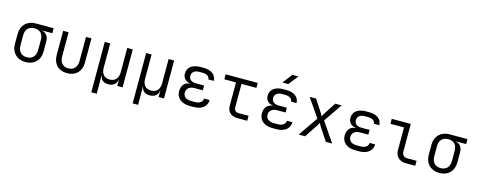

<svg xmlns="http://www.w3.org/2000/svg" viewBox="-37 -1647 6674 2689"><g transform="rotate(15 3300.0 -302.5)"><path d="M298 10C423 10 505 -72 505 -197V-345C505 -418 466 -468 402 -477V-478H557V-550H298C173 -550 90 -468 90 -345V-197C90 -72 172 10 298 10ZM298 -60C218 -60 170 -112 170 -197V-345C170 -430 218 -480 298 -480C383 -480 426 -430 426 -345V-197C426 -112 378 -60 298 -60Z M899 10C1024 10 1105 -70 1105 -198V-550H1026V-198C1026 -113 977 -60 899 -60C822 -60 774 -113 774 -198V-550H695V-198C695 -70 774 10 899 10Z M1298 180H1377V15L1375 -97H1376C1384 -31 1420 10 1498 10C1577 10 1616 -31 1625 -97H1626V0H1704V-550H1624V-197C1624 -110 1577 -59 1499 -59C1421 -59 1377 -110 1377 -197V-550H1298Z M1898 180H1977V15L1975 -97H1976C1984 -31 2020 10 2098 10C2177 10 2216 -31 2225 -97H2226V0H2304V-550H2224V-197C2224 -110 2177 -59 2099 -59C2021 -59 1977 -110 1977 -197V-550H1898Z M2736 8C2853 8 2927 -51 2927 -144H2847C2847 -95 2804 -64 2736 -64H2679C2608 -64 2564 -99 2564 -155C2564 -214 2608 -251 2678 -251H2800V-320H2680C2616 -320 2578 -352 2578 -403C2578 -455 2619 -488 2684 -488H2731C2794 -488 2834 -461 2835 -418H2914C2913 -504 2842 -558 2731 -558H2684C2569 -558 2496 -505 2496 -413C2496 -351 2539 -305 2602 -300V-296C2527 -290 2482 -234 2482 -154C2482 -55 2557 8 2679 8Z M3365 0H3511V-72H3365C3325 -72 3300 -98 3300 -140V-478H3516V-550H3051V-478H3220V-140C3220 -54 3276 0 3365 0Z M3849 -645H3933L4044 -785H3955ZM3936 8C4053 8 4127 -51 4127 -144H4047C4047 -95 4004 -64 3936 -64H3879C3808 -64 3764 -99 3764 -155C3764 -214 3808 -251 3878 -251H4000V-320H3880C3816 -320 3778 -352 3778 -403C3778 -455 3819 -488 3884 -488H3931C3994 -488 4034 -461 4035 -418H4114C4113 -504 4042 -558 3931 -558H3884C3769 -558 3696 -505 3696 -413C3696 -351 3739 -305 3802 -300V-296C3727 -290 3682 -234 3682 -154C3682 -55 3757 8 3879 8Z M4257 0H4350L4474 -188C4483 -202 4495 -223 4501 -234C4507 -223 4517 -202 4526 -188L4650 0H4743L4549 -282L4732 -550H4639L4524 -372C4515 -358 4506 -340 4501 -330C4496 -340 4486 -358 4478 -372L4362 -550H4269L4452 -283Z M5136 8C5253 8 5327 -51 5327 -144H5247C5247 -95 5204 -64 5136 -64H5079C5008 -64 4964 -99 4964 -155C4964 -214 5008 -251 5078 -251H5200V-320H5080C5016 -320 4978 -352 4978 -403C4978 -455 5019 -488 5084 -488H5131C5194 -488 5234 -461 5235 -418H5314C5313 -504 5242 -558 5131 -558H5084C4969 -558 4896 -505 4896 -413C4896 -351 4939 -305 5002 -300V-296C4927 -290 4882 -234 4882 -154C4882 -55 4957 8 5079 8Z M5811 0H5947V-72H5811C5764 -72 5735 -101 5735 -150V-550H5459V-478H5656V-150C5656 -58 5716 0 5811 0Z M6298 10C6423 10 6505 -72 6505 -197V-345C6505 -418 6466 -468 6402 -477V-478H6557V-550H6298C6173 -550 6090 -468 6090 -345V-197C6090 -72 6172 10 6298 10ZM6298 -60C6218 -60 6170 -112 6170 -197V-345C6170 -430 6218 -480 6298 -480C6383 -480 6426 -430 6426 -345V-197C6426 -112 6378 -60 6298 -60Z"/></g></svg>

Font: JetBrains Mono Light
Style: Regular
Weight: 336
Monospace: yes
Designer: Philipp Nurullin, Konstantin Bulenkov
Foundry: JetBrains
Version: Version 2.305